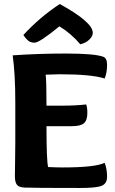

<svg xmlns="http://www.w3.org/2000/svg" viewBox="-20 -932 572 954"><path d="M207 -561Q211 -529 211 -407H290Q354 -407 408 -413Q414 -400 414 -371Q414 -334 397 -319.5Q380 -305 336 -305H211Q211 -136 219 -102Q263 -100 290 -100Q453 -100 500 -123Q512 -93 512 -54Q512 -20 485.5 -9Q459 2 380 2Q141 2 103 0Q74 -1 64 -14Q54 -27 54 -57Q54 -73 55 -131Q56 -189 56 -224V-424Q56 -565 43 -657Q172 -666 306 -666Q450 -666 493 -650Q512 -643 512 -610Q512 -571 500 -542Q434 -563 277 -563Q257 -563 207 -561ZM277 -912Q441 -822 441 -769Q441 -752 423.5 -735Q406 -718 379 -712Q355 -740 329 -762Q303 -784 289 -792L275 -801Q176 -720 152 -720Q135 -720 123.5 -727.5Q112 -735 96 -758Q178 -847 277 -912Z"/></svg>

Font: Overlock Black
Style: Regular
Weight: 900
Designer: Dario Muhafara
Foundry: Dario Manuel Muhafara
Version: Version 1.002